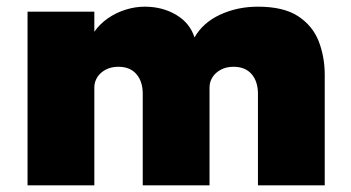

<svg xmlns="http://www.w3.org/2000/svg" viewBox="-20 -555 1050 575"><path d="M62.5 0V-520H262.5V-460Q279.5 -484 304 -500.8Q328.5 -517.5 356.8 -526.2Q385 -535 413.5 -535Q466 -535 507.2 -510.8Q548.5 -486.5 562.5 -443Q588 -487.5 639.5 -511.2Q691 -535 752.5 -535Q830 -535 873.5 -506Q917 -477 934.8 -430.5Q952.5 -384 952.5 -331V0H752.5V-274Q752.5 -311 733.5 -333Q714.5 -355 679.5 -355Q657.5 -355 641.2 -346.2Q625 -337.5 616.2 -323.5Q607.5 -309.5 607.5 -293V0H407.5V-274Q407.5 -311 388.5 -333Q369.5 -355 334.5 -355Q312.5 -355 296.2 -346.2Q280 -337.5 271.2 -323.5Q262.5 -309.5 262.5 -293V0Z"/></svg>

Font: Geologica Roman Black
Style: Regular
Weight: 900
Designer: Sindre Bremnes, Frode Helland
Foundry: Monokrom Skriftforlag AS
Version: Version 1.010;gftools[0.9.28]